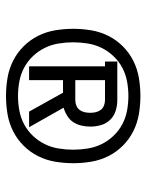

<svg xmlns="http://www.w3.org/2000/svg" viewBox="56 -981 488 640"><g transform="rotate(90 300.0 -661.0)"><path d="M201 -514V-767H185V-808H314Q332 -808 349.5 -802.5Q367 -797 379.5 -784Q392 -771 397 -753.5Q402 -736 402 -718Q402 -703 398.5 -688Q395 -673 387 -661Q379 -649 366 -641Q353 -633 339 -629L404 -514H352L289 -627H247V-514ZM247 -668H314Q323 -668 332 -671.5Q341 -675 346.5 -682.5Q352 -690 354 -699Q356 -708 356 -718Q356 -727 354 -736Q352 -745 346.5 -752.5Q341 -760 332 -763.5Q323 -767 314 -767H247ZM300 -437Q270 -437 240 -442Q210 -447 183 -460.5Q156 -474 134.5 -495.5Q113 -517 99.5 -544Q86 -571 81 -601Q76 -631 76 -661Q76 -691 81 -721Q86 -751 99.5 -778Q113 -805 134.5 -826.5Q156 -848 183 -861.5Q210 -875 240 -880Q270 -885 300 -885Q330 -885 360 -880Q390 -875 417 -861.5Q444 -848 465.5 -826.5Q487 -805 500.5 -778Q514 -751 519 -721Q524 -691 524 -661Q524 -631 519 -601Q514 -571 500.5 -544Q487 -517 465.5 -495.5Q444 -474 417 -460.5Q390 -447 360 -442Q330 -437 300 -437ZM300 -477Q324 -477 348.5 -481.5Q373 -486 394.5 -497.5Q416 -509 433 -527Q450 -545 460.5 -566.5Q471 -588 475 -612.5Q479 -637 479 -661Q479 -685 475 -709.5Q471 -734 460.5 -755.5Q450 -777 433 -795Q416 -813 394.5 -824.5Q373 -836 348.5 -840.5Q324 -845 300 -845Q276 -845 251.5 -840.5Q227 -836 205.5 -824.5Q184 -813 167 -795Q150 -777 139.5 -755.5Q129 -734 125 -709.5Q121 -685 121 -661Q121 -637 125 -612.5Q129 -588 139.5 -566.5Q150 -545 167 -527Q184 -509 205.5 -497.5Q227 -486 251.5 -481.5Q276 -477 300 -477Z"/></g></svg>

Font: Nova
Style: Regular
Weight: 400
Monospace: yes
Designer: Belleve Invis
Foundry: Belleve Invis
Version: Version 24.1.4; ttfautohint (v1.8.4)